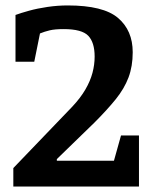

<svg xmlns="http://www.w3.org/2000/svg" viewBox="-20 -686 551 706"><path d="M29 0V-68L246 -294Q276 -326 294 -357Q312 -388 320 -418Q328 -448 328 -478Q328 -530 304.5 -554.5Q281 -579 214 -579Q182 -579 163 -574.5Q144 -570 127 -563L106 -459H37V-631Q56 -638 86.5 -646.5Q117 -655 154.5 -660.5Q192 -666 229 -666Q360 -666 414 -620Q468 -574 468 -494Q468 -442 452.5 -401Q437 -360 405.5 -321Q374 -282 327 -235L189 -101V-95H399L425 -188H491V0Z"/></svg>

Font: Faustina VF Beta
Style: Regular
Weight: 400
Designer: Alfonso Garcia
Foundry: Omnibus-Type
Version: Version 1.006